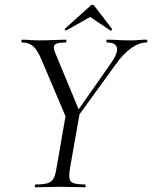

<svg xmlns="http://www.w3.org/2000/svg" viewBox="-20 -793 644 813"><path d="M287.8 -269 277.2 -278.8 449.2 -524.4Q479.4 -566.6 475.3 -589.8Q471.2 -613 433.6 -613Q430.4 -613 430.4 -619Q430.4 -625 433.6 -625Q456.6 -625 478.9 -623.5Q501.2 -622 533.2 -622Q554.2 -622 567.7 -623.5Q581.2 -625 600.2 -625Q604 -625 604 -619Q604 -613 600.2 -613Q569.2 -613 535.7 -589.3Q502.2 -565.6 469 -519.2ZM131.4 0Q127.4 0 127.4 -6Q127.4 -12 131.4 -12Q163.4 -12 180.8 -17Q198.2 -22 206.6 -37Q215 -52 219.2 -81L259 -310L318.4 -319L276.4 -81Q269.2 -38 279.7 -25Q290.2 -12 339 -12Q342.8 -12 342.8 -6Q342.8 0 339 0Q318 0 292.3 -1Q266.6 -2 236.2 -2Q204.8 -2 178.6 -1Q152.4 0 131.4 0ZM270 -271 155 -542Q139 -579.8 121.3 -596.4Q103.6 -613 74.8 -613Q70.8 -613 70.8 -619Q70.8 -625 74.8 -625Q90.4 -625 108.8 -623.5Q127.2 -622 143.8 -622Q176 -622 206.7 -623.5Q237.4 -625 258.8 -625Q262 -625 261.2 -619Q260.4 -613 256.4 -613Q222.4 -613 212.8 -604.1Q203.2 -595.2 212.2 -573L318.4 -317ZM260.6 -664Q259.4 -663 255.9 -666Q252.4 -669 254.6 -671L361.8 -767.6Q365.8 -772.6 371.3 -772.6Q376.8 -772.6 379.8 -767.6L454 -671Q456 -669 452.6 -665.5Q449.2 -662 447 -664L361.8 -721.2Z"/></svg>

Font: Cormorant Light
Style: Italic
Weight: 300
Italic angle: -10°
Designer: Christian Thalmann (Catharsis Fonts)
Foundry: Catharsis Fonts
Version: Version 4.000